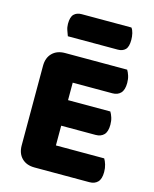

<svg xmlns="http://www.w3.org/2000/svg" viewBox="-122 -902 792 987"><g transform="rotate(15 274.0 -409.0)"><path d="M65 -442H235V-6Q224 -3 203 0Q182 3 158 3Q115 3 90 -22Q65 -47 65 -90ZM235 -161H65V-513Q65 -556 90 -581Q115 -606 158 -606Q182 -606 203 -603Q224 -600 235 -597ZM158 -240V-376H460Q467 -365 472.5 -348Q478 -331 478 -310Q478 -273 462 -256.5Q446 -240 418 -240ZM158 3V-135H492Q499 -124 504.5 -106Q510 -88 510 -67Q510 -30 494 -13.5Q478 3 450 3ZM158 -469V-606H488Q495 -595 500.5 -578Q506 -561 506 -540Q506 -503 490 -486Q474 -469 446 -469ZM415 -693H149Q145 -704 139 -720.5Q133 -737 133 -755Q133 -792 148 -806.5Q163 -821 188 -821H453Q461 -811 465 -794Q469 -777 469 -759Q469 -722 454.5 -707.5Q440 -693 415 -693Z"/></g></svg>

Font: Baloo Tamma 2 ExtraBold
Style: Regular
Weight: 800
Designer: Divya Kowshik, Shuchita Grover and Ek Type
Foundry: Ek Type
Version: Version 1.700